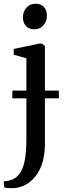

<svg xmlns="http://www.w3.org/2000/svg" viewBox="-48 -764 346 1026"><path d="M20 241.5Q12 241.5 2.5 241.2Q-7 241 -14.8 240Q-22.5 239 -25 238L-28.5 205Q-21 205 -4.5 202Q12 199 26.5 191Q49.5 178.5 64.2 152.5Q79 126.5 86 82.8Q93 39 93 -26.5V-452.5L25.5 -471.5V-502.5L162 -531H176.5L192 -518V6Q192 61.5 178.8 104.5Q165.5 147.5 141.8 177.8Q118 208 87 224.2Q56 240.5 20 241.5ZM134 -607.5Q107 -607.5 90.8 -624.8Q74.5 -642 74.5 -671Q74.5 -702 93.2 -723Q112 -744 142 -744H143Q170 -744 186.2 -727Q202.5 -710 202.5 -681Q202.5 -650 184 -628.8Q165.5 -607.5 135 -607.5ZM266.5 -280V-238.5H18V-280Z"/></svg>

Font: Merriweather 96pt
Style: Regular
Weight: 400
Version: Version 2.100